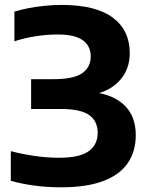

<svg xmlns="http://www.w3.org/2000/svg" viewBox="-20 -770 618 799"><path d="M233.5 9.5Q177 9.5 124.2 2.5Q71.5 -4.5 25 -17.5V-141Q70.5 -129 123.2 -121.2Q176 -113.5 225.5 -113.5Q311 -113.5 348.8 -140.5Q386.5 -167.5 386.5 -217.5Q386.5 -265.5 351.5 -291Q316.5 -316.5 231.5 -316.5H109.5V-440.5H202.5Q286 -440.5 321.8 -465.2Q357.5 -490 357.5 -535Q357.5 -579 324.2 -602.8Q291 -626.5 219.5 -626.5Q176 -626.5 128.5 -619.2Q81 -612 40 -598V-721.5Q66 -730 99 -736.2Q132 -742.5 167.5 -746Q203 -749.5 236 -749.5Q378.5 -749.5 449.2 -696.8Q520 -644 520 -549Q520 -483 480.5 -437.8Q441 -392.5 374 -378V-386Q455 -374.5 500 -329.8Q545 -285 545 -207.5Q545 -140.5 512 -91.8Q479 -43 410 -16.8Q341 9.5 233.5 9.5Z"/></svg>

Font: Encode Sans SemiExpanded
Style: Bold
Weight: 700
Width: 6
Designer: Multiple Designers
Foundry: Impallari Type
Version: Version 3.002